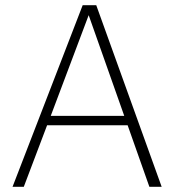

<svg xmlns="http://www.w3.org/2000/svg" viewBox="-20 -714 666 734"><path d="M28 0 296 -694H348L598 0H551L468 -235H160L71 0ZM174 -271H455L319 -656Z"/></svg>

Font: Cantarell Light
Style: Regular
Weight: 300
Designer: Dave Crossland, Nikolaus Waxweiler, Florian Fecher, Jacques Le Bailly, Eben Sorkin, Alexei Vanyashin, Alexios Zavras, Em
Version: Version 0.303